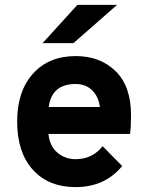

<svg xmlns="http://www.w3.org/2000/svg" viewBox="-20 -752 600 784"><path d="M296 -732H458L280 -576H154ZM289 12Q178 12 114 -59Q50 -130 50 -256Q50 -379 114.5 -451Q179 -523 289 -523Q389 -523 452 -461.5Q515 -400 515 -282Q515 -233 511 -205H178Q182 -157 213.5 -129.5Q245 -102 289 -102Q357 -102 399 -155L479 -74Q408 12 289 12ZM388 -315Q382 -359 355.5 -384Q329 -409 289 -409Q191 -409 179 -315Z"/></svg>

Font: OVRPSS Recut ExtraBold
Style: Regular
Weight: 800
Designer: Giant Group
Foundry: Giant Group
Version: Version 1.001;hotconv 1.0.109;makeotfexe 2.5.65596